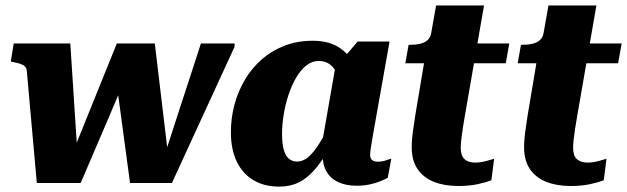

<svg xmlns="http://www.w3.org/2000/svg" viewBox="-20 -671 2299 704"><path d="M275.8 0H115L78.4 -409.6Q78 -420.4 72 -426.6Q66 -432.8 55.6 -436.6Q45.2 -440.4 29 -443.2L19.6 -445.2L30.2 -511.6H237.8L267.2 -57.2L229.8 -69.4Q252 -124.8 274.4 -180Q296.8 -235.2 319.1 -290.7Q341.4 -346.2 363.8 -401.4Q386.2 -456.6 408.4 -511.6H547.6L601.8 -57.2L569.6 -59.2Q588.2 -115.8 606.4 -172.5Q624.6 -229.2 643.1 -285.6Q661.6 -342 680.1 -398.7Q698.6 -455.4 716.6 -511.6H840.2V-499.8Q811.4 -437.2 782.7 -374.7Q754 -312.2 725.3 -249.9Q696.6 -187.6 667.9 -125.1Q639.2 -62.6 610.4 0H456.8L410.8 -341.4L429.4 -359.6Q404.4 -300 378.6 -239.9Q352.8 -179.8 327.3 -120.2Q301.8 -60.6 275.8 0Z M1309.2 -313.4 1229.8 -334.2Q1228.2 -368.8 1218.5 -394.1Q1208.8 -419.4 1191.6 -433.4Q1174.4 -447.4 1149 -447.4Q1123.4 -447.4 1102.5 -430.5Q1081.6 -413.6 1065.2 -385.2Q1048.8 -356.8 1037.4 -321.8Q1026 -286.8 1020.1 -250.1Q1014.2 -213.4 1014.2 -180.8Q1014.2 -144.8 1020.4 -122.4Q1026.6 -100 1039 -89.3Q1051.4 -78.6 1069.2 -78.6Q1090.8 -78.6 1110.1 -94.9Q1129.4 -111.2 1150 -143.6Q1170.6 -176 1193.2 -222.8L1223.2 -193.6Q1190.6 -128.4 1159.5 -82.3Q1128.4 -36.2 1091.7 -11.5Q1055 13.2 1003 13.2Q948.8 13.2 909.1 -10.5Q869.4 -34.2 848 -78.7Q826.6 -123.2 826.6 -186Q826.6 -239 840 -288.4Q853.4 -337.8 878.9 -380.2Q904.4 -422.6 941.2 -454.5Q978 -486.4 1024.8 -504Q1071.6 -521.6 1127 -521.6Q1189 -521.6 1228.4 -493.5Q1267.8 -465.4 1287.7 -418.6Q1307.6 -371.8 1309.2 -313.4ZM1408.4 -518.8 1350.6 -193.4Q1347 -171.8 1343.9 -154.5Q1340.8 -137.2 1339 -124.1Q1337.2 -111 1337.2 -102.8Q1337.2 -89.8 1344.6 -84Q1352 -78.2 1364.4 -78.2Q1382 -78.2 1395.9 -83.3Q1409.8 -88.4 1414.8 -89.6L1401.8 -19Q1391.2 -13.2 1373.9 -6.2Q1356.6 0.8 1334.7 5.4Q1312.8 10 1287.4 10Q1249.6 10 1221.3 -2.7Q1193 -15.4 1177.8 -40.8Q1162.6 -66.2 1162.6 -104.6Q1162.6 -112 1163.4 -120.1Q1164.2 -128.2 1166.2 -141.2L1154.6 -110.8L1212 -438.8L1220.4 -435.4L1291.4 -518.8Z M1660.2 11Q1609.6 11 1571.2 -4.2Q1532.8 -19.4 1511.2 -50.8Q1489.6 -82.2 1489.6 -131.6Q1489.6 -147 1491.4 -166Q1493.2 -185 1496.5 -206.2Q1499.8 -227.4 1503 -250L1543.6 -492L1582.2 -511.6H1847.4L1834.4 -439H1466.2L1478.2 -506.6H1481.4Q1503 -506.6 1519.9 -510.4Q1536.8 -514.2 1547.8 -524.1Q1558.8 -534 1561.2 -550.4L1579 -651H1754.8L1684.6 -247Q1680.4 -224 1677 -201.3Q1673.6 -178.6 1671.5 -160.2Q1669.4 -141.8 1669.4 -129Q1669.4 -100 1683.3 -87.4Q1697.2 -74.8 1722.8 -74.8Q1737.6 -74.8 1751.6 -77.9Q1765.6 -81 1776.6 -84.5Q1787.6 -88 1791.8 -88.8L1781.8 -10.2Q1762.2 -2.2 1731.2 4.4Q1700.2 11 1660.2 11Z M2072.2 11Q2021.6 11 1983.2 -4.2Q1944.8 -19.4 1923.2 -50.8Q1901.6 -82.2 1901.6 -131.6Q1901.6 -147 1903.4 -166Q1905.2 -185 1908.5 -206.2Q1911.8 -227.4 1915 -250L1955.6 -492L1994.2 -511.6H2259.4L2246.4 -439H1878.2L1890.2 -506.6H1893.4Q1915 -506.6 1931.9 -510.4Q1948.8 -514.2 1959.8 -524.1Q1970.8 -534 1973.2 -550.4L1991 -651H2166.8L2096.6 -247Q2092.4 -224 2089 -201.3Q2085.6 -178.6 2083.5 -160.2Q2081.4 -141.8 2081.4 -129Q2081.4 -100 2095.3 -87.4Q2109.2 -74.8 2134.8 -74.8Q2149.6 -74.8 2163.6 -77.9Q2177.6 -81 2188.6 -84.5Q2199.6 -88 2203.8 -88.8L2193.8 -10.2Q2174.2 -2.2 2143.2 4.4Q2112.2 11 2072.2 11Z"/></svg>

Font: Roboto Serif 20pt
Style: Italic
Weight: 400
Italic angle: -10°
Designer: Greg Gazdowicz
Foundry: Commercial Type
Version: Version 1.008